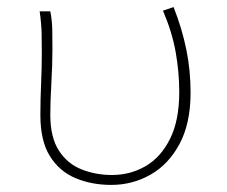

<svg xmlns="http://www.w3.org/2000/svg" viewBox="-20 -510 640 542"><path d="M294 12Q239 12 193.5 -7Q148 -26 121 -69Q94 -112 94 -185Q94 -229 96 -273Q98 -317 98 -360Q98 -389 97.5 -415.5Q97 -442 92 -478H122Q127 -453 127.5 -427.5Q128 -402 128 -372Q128 -327 125 -275.5Q122 -224 122 -186Q122 -122 146.5 -84.5Q171 -47 211 -31.5Q251 -16 296 -16Q348 -16 391 -41Q434 -66 460 -118Q486 -170 486 -250Q486 -306 476 -362.5Q466 -419 440 -480L470 -490Q494 -429 506 -370Q518 -311 518 -249Q518 -162 487 -104Q456 -46 405 -17Q354 12 294 12Z"/></svg>

Font: Source Code Pro ExtraLight
Style: Regular
Weight: 200
Monospace: yes
Designer: Paul D. Hunt, Teo Tuominen
Foundry: Adobe
Version: Version 1.026;hotconv 1.1.0;makeotfexe 2.6.0